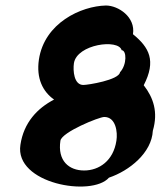

<svg xmlns="http://www.w3.org/2000/svg" viewBox="-20 -728 582 696"><path d="M54 -203C32 -62 313 -13 375 -84C449 -109 530 -174 534 -254C554 -322 536 -374 501 -419C547 -508 521 -556 462 -604C472 -666 409 -708 364 -708C274 -706 141 -645 121 -512C111 -444 135 -396 176 -367C116 -336 66 -284 54 -203ZM199 -218C204 -249 339 -304 358 -304C400 -304 407 -249 402 -218C391 -145 339 -110 285 -110C230 -110 188 -145 199 -218ZM248 -499C259 -568 410 -588 421 -546C439 -546 441 -494 415 -466C411 -438 299 -420 282 -420C248 -420 244 -472 248 -499Z"/></svg>

Font: Ampere
Style: SuCndIta
Weight: 400
Version: Version 1